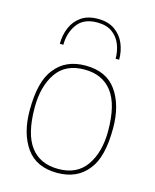

<svg xmlns="http://www.w3.org/2000/svg" viewBox="-116 -851 758 937"><g transform="rotate(15 263.0 -383.0)"><path d="M55 0ZM263 6Q157 6 106 -66.5Q55 -139 55 -255Q55 -403 109 -467Q162 -536 263 -536Q369 -536 420 -463.5Q471 -391 471 -275Q471 -128 418 -64Q364 6 263 6ZM263 -14Q358 -14 404.5 -81.5Q451 -149 451 -255Q451 -389 402.5 -452.5Q354 -516 263 -516Q167 -516 121 -448.5Q75 -381 75 -275Q75 -141 123 -77.5Q171 -14 263 -14ZM413 -606H395Q395 -644 382 -677.5Q369 -711 340 -732.5Q311 -754 263 -754Q195 -754 163 -710Q131 -666 131 -606H113Q113 -650 129 -688Q145 -726 178 -749Q211 -772 263 -772Q314 -772 347.5 -748.5Q381 -725 397 -687.5Q413 -650 413 -606Z"/></g></svg>

Font: Tanohe Sans Thin
Style: Regular
Weight: 100
Designer: Village Type and Design LLC & Cristiano Sobral
Foundry: Cooper Hewitt Smithsonian Design Museum
Version: Version 1.00;September 29, 2021;FontCreator 13.0.0.2655 64-b